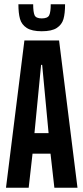

<svg xmlns="http://www.w3.org/2000/svg" viewBox="-20 -877 390 897"><path d="M8 0 94 -688H256L342 0H234L216 -159H132L114 0ZM141 -255H207L177 -574H172ZM66 -857H135Q135 -821 141.5 -806Q148 -791 175 -791Q203 -791 210 -806Q217 -821 217 -857H284Q284 -814 276.5 -788Q269 -762 245.5 -746.5Q222 -731 175 -731Q129 -731 105 -746.5Q81 -762 73.5 -788.5Q66 -815 66 -857Z"/></svg>

Font: Saira Ultra Condensed
Style: Bold
Weight: 700
Width: 1
Designer: Hector Gatti with collaboration of the Omnibus-Type team
Foundry: Omnibus-Type
Version: Version 1.001; ttfautohint (v1.8)